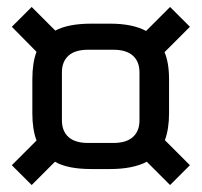

<svg xmlns="http://www.w3.org/2000/svg" viewBox="-20 -578 580 552"><path d="M73 -252V-350Q73 -398 85 -429L14 -501L71 -558L139 -490Q176 -510 243 -510H296Q361 -510 400 -489L469 -558L526 -501L453 -428Q466 -398 466 -350V-252Q466 -207 454 -175L526 -103L469 -46L402 -113Q362 -92 296 -92H243Q174 -92 138 -113L71 -46L14 -103L85 -174Q73 -206 73 -252ZM306 -435H233Q196 -435 177 -418Q158 -401 158 -370V-232Q158 -201 177 -184Q196 -167 233 -167H306Q343 -167 362 -184Q381 -201 381 -232V-370Q381 -401 362 -418Q343 -435 306 -435Z"/></svg>

Font: Share Tech Mono
Style: Regular
Weight: 400
Designer: Ralph Oliver du Carrois
Foundry: Ralph Oliver du Carrois
Version: Version 1.003